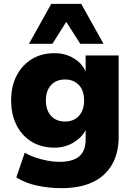

<svg xmlns="http://www.w3.org/2000/svg" viewBox="-20 -789 698 1000"><path d="M300 191Q234 191 172 177.5Q110 164 65 135L109 6Q134 21 165 31.5Q196 42 228.5 48Q261 54 288 54Q359 54 392.5 25.5Q426 -3 426 -62V-114H427Q408 -74 363.5 -47Q319 -20 264 -20Q196 -20 145.5 -50.5Q95 -81 66.5 -136.5Q38 -192 38 -266Q38 -340 66.5 -395Q95 -450 145.5 -481Q196 -512 264 -512Q320 -512 364 -485.5Q408 -459 426 -416V-500H598V-76Q598 9 563 69Q528 129 462 160Q396 191 300 191ZM319 -156Q364 -156 391 -185.5Q418 -215 418 -266Q418 -317 391 -346Q364 -375 319 -375Q273 -375 246 -346Q219 -317 219 -266Q219 -215 246 -185.5Q273 -156 319 -156ZM131 -561 247 -769H403L519 -561H398L325 -675L253 -561Z"/></svg>

Font: Nunito Sans 9pt Black
Style: Regular
Weight: 900
Version: Version 3.101;gftools[0.9.27]